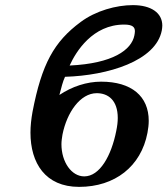

<svg xmlns="http://www.w3.org/2000/svg" viewBox="-20 -718 654 750"><path d="M295 -632C191 -555 143 -468 107 -281C102 -253 99 -226 99 -200C99 -81 157 12 289 12C429 12 531 -68 556 -199C559 -215 561 -231 561 -246C561 -342 494 -399 375 -399C319 -399 261 -380 212 -347C220 -377 225 -399 234 -418C402 -423 589 -480 612 -599C613 -605 614 -612 614 -618C614 -668 570 -698 499 -698C434 -698 354 -676 295 -632ZM224 -192C241 -278 293 -354 358 -354C402 -354 440 -327 440 -257C440 -242 438 -225 434 -206C415 -110 370 -29 309 -29C260 -29 220 -84 220 -155C220 -167 222 -179 224 -192ZM465 -622C498 -622 507 -612 507 -596C507 -591 506 -586 505 -580C494 -523 421 -470 252 -462C277 -517 342 -622 465 -622Z"/></svg>

Font: Libertinus Serif
Style: Bold Italic
Weight: 700
Italic angle: -12°
Designer: Philipp H. Poll, Khaled Hosny
Foundry: Caleb Maclennan
Version: Version 7.050;RELEASE